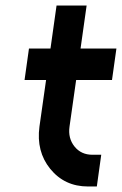

<svg xmlns="http://www.w3.org/2000/svg" viewBox="-20 -676 442 696"><path d="M185 -656 163 -500H85L69 -386H147L123 -217Q111 -127 162 -64Q214 0 299 0H331L347 -115H315Q274 -115 250 -145Q226 -175 232 -217L256 -386H386L402 -500H272L294 -656Z"/></svg>

Font: Unageo
Style: SemiBold-Italic
Weight: 600
Designer: Richard Sepsi
Foundry: Richard Sepsi
Version: Version 2.000